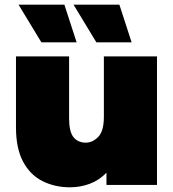

<svg xmlns="http://www.w3.org/2000/svg" viewBox="-20 -787 738 817"><path d="M278 10Q213 10 160.5 -16.5Q108 -43 78 -99.5Q48 -156 48 -245V-547H274V-284Q274 -226 293 -203Q312 -180 345 -180Q374 -180 398 -204.5Q422 -229 422 -290V-547H648V0H433V-52Q402 -20 362 -5Q322 10 278 10ZM156 -607 59 -767H254L306 -607ZM390 -607 293 -767H488L540 -607Z"/></svg>

Font: Montserrat Black
Style: Regular
Weight: 900
Designer: Julieta Ulanovsky
Foundry: Julieta Ulanovsky
Version: Version 9.000; ttfautohint (v1.8.4.7-5d5b)